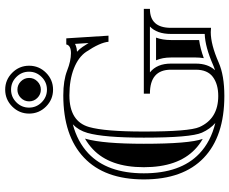

<svg xmlns="http://www.w3.org/2000/svg" viewBox="-93 -795 898 752"><g transform="rotate(-90 356.0 -419.0)"><path d="M287.1 -753.9Q287.1 -792.5 314.7 -820.1Q342.3 -847.7 380.9 -847.7Q419.4 -847.7 447 -820.1Q474.6 -792.5 474.6 -753.9Q474.6 -715.3 447 -687.7Q419.4 -660.2 380.9 -660.2Q342.3 -660.2 314.7 -687.7Q287.1 -715.3 287.1 -753.9ZM348.5 -721.6Q335 -735.1 335 -753.9Q335 -772.7 348.5 -786.3Q362.1 -799.8 380.9 -799.8Q399.7 -799.8 413.2 -786.3Q426.8 -772.7 426.8 -753.9Q426.8 -735.1 413.2 -721.6Q399.7 -708 380.9 -708Q362.1 -708 348.5 -721.6ZM331.3 -804Q310.5 -783.2 310.5 -754.4Q310.5 -725.6 331.3 -704.8Q352.1 -684.1 380.9 -684.1Q409.7 -684.1 430.4 -704.8Q451.2 -725.6 451.2 -754.4Q451.2 -783.2 430.4 -804Q409.7 -824.7 380.9 -824.7Q352.1 -824.7 331.3 -804ZM356.2 10.7Q198 10.7 113.6 -70.1Q29.3 -150.9 29.3 -304.7Q29.3 -458.5 114.9 -539.3Q200.4 -620.1 358.6 -620.1Q417 -620.1 455.6 -605Q493.4 -590.1 523.7 -590.1Q554.2 -590.1 557.9 -608.4H581.8L592.3 -443.1H568.4Q565.4 -476.3 528.8 -530.8Q508.5 -560.8 464 -578.5Q419.4 -596.2 358.6 -596.2Q256.3 -596.2 234.4 -518.8Q216.8 -456.8 216.8 -304.7Q216.8 -126.5 234.4 -86.9Q267.1 -13.2 356.2 -13.2Q402.3 -13.2 430.7 -34.3Q459 -55.4 459 -101.1V-198.7Q459 -280.8 365.2 -280.8V-304.7H697.3V-280.8Q623 -280.8 623 -198.7V-41.5Q615 -42.5 606 -42.5Q557.6 -42.5 487.1 -11.5Q436.5 10.7 356.2 10.7ZM560.1 -574.2Q556.4 -572 552 -570.6Q543 -567.1 529.3 -566.4Q540.5 -556.2 548.7 -544.1Q556.9 -532 563.5 -521ZM245.1 -582.8Q176.8 -564.7 131.3 -522Q53.2 -448.2 53.2 -304.7Q53.2 -161.1 130.1 -87.4Q177 -42.5 250.2 -24.7Q226.6 -45.4 212.4 -77.1Q192.9 -121.3 192.9 -304.7Q192.9 -460.2 211.4 -525.4Q221.4 -560.3 245.1 -582.8ZM448.5 -280.8Q482.9 -253.2 482.9 -198.7V-101.1Q482.9 -53.7 457 -25.9Q468 -29.3 477.5 -33.4Q548.1 -64.5 599.1 -66.2V-198.7Q599.1 -253.4 628.2 -280.8ZM189.2 -535.2 188.2 -531.7Q168.9 -463.4 168.9 -304.7Q168.9 -127.4 188 -74Q165 -86.9 146.7 -104.7Q77.1 -171.4 77.1 -304.7Q77.1 -438 147.7 -504.4Q166.3 -522 189.2 -535.2ZM495.8 -256.8H584.7Q575.2 -231.4 575.2 -198.7V-88.1Q542.7 -83.7 504.2 -69.8Q506.8 -84.7 506.8 -101.1V-198.7Q506.8 -231.4 495.8 -256.8Z"/></g></svg>

Font: itsadzokeS01
Style: Regular
Weight: 600
Width: 6
Version: Version 0.46